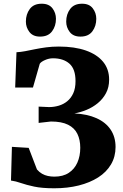

<svg xmlns="http://www.w3.org/2000/svg" viewBox="-20 -1001 662 1031"><path d="M271.5 10Q205.5 10 163.5 1Q121.5 -8 93 -18Q64.5 -28 39 -31.5L44 -212.5L134 -207L178.5 -91Q191 -76.5 205.8 -68Q220.5 -59.5 237.5 -56Q254.5 -52.5 272 -52.5Q318.5 -52.5 349.2 -72.8Q380 -93 395.5 -128Q411 -163 411 -207.5Q411 -250.5 395.5 -282.2Q380 -314 345.5 -331.2Q311 -348.5 253.5 -348.5L187.5 -341V-428.5L243.5 -426Q270 -426 295.5 -433.5Q321 -441 341.2 -457.5Q361.5 -474 373.5 -500.5Q385.5 -527 385.5 -565.5Q385.5 -630.5 352.8 -659.2Q320 -688 264.5 -688Q243 -688 221.5 -678.5Q200 -669 193.5 -658.5L157 -531H61.5L68.5 -720.5Q90.5 -721.5 115.2 -726.2Q140 -731 168.2 -736.8Q196.5 -742.5 228.2 -746.8Q260 -751 296 -751Q380.5 -751 441 -729.8Q501.5 -708.5 533.8 -669Q566 -629.5 566 -573.5Q566 -532 549.2 -500.8Q532.5 -469.5 505 -447Q477.5 -424.5 444.5 -411Q411.5 -397.5 379.5 -392Q449 -388.5 498.5 -366.2Q548 -344 574.2 -304.8Q600.5 -265.5 600.5 -211.5Q600.5 -159.5 576 -118Q551.5 -76.5 507 -48.2Q462.5 -20 402.8 -5Q343 10 271.5 10ZM194.5 -804.5Q157 -804.5 138 -829.2Q119 -854 119 -885Q119 -924.5 140 -952.8Q161 -981 203.5 -981H204.5Q243 -981 261.8 -956.2Q280.5 -931.5 280.5 -900Q280.5 -861 259.5 -832.8Q238.5 -804.5 195.5 -804.5ZM411.5 -804.5Q373.5 -804.5 354.5 -829.2Q335.5 -854 335.5 -885Q335.5 -924.5 356.8 -952.8Q378 -981 420 -981H421Q459.5 -981 478.2 -956.2Q497 -931.5 497 -900Q497 -861 476 -832.8Q455 -804.5 412.5 -804.5Z"/></svg>

Font: Merriweather 28pt Black
Style: Regular
Weight: 900
Version: Version 2.100